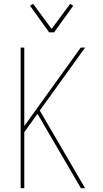

<svg xmlns="http://www.w3.org/2000/svg" viewBox="-20 -984 540 1004"><path d="M88 0V-735H107V-325L402 -735H425L188 -406L425 0H403L176 -389L107 -293V0ZM237 -815 137 -954 153 -964 250 -833 347 -964 363 -954 263 -815Z"/></svg>

Font: Iosevka Thin
Style: Regular
Weight: 100
Monospace: yes
Designer: Belleve Invis
Foundry: Belleve Invis
Version: Version 32.5.0; ttfautohint (v1.8.4)